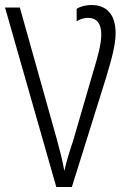

<svg xmlns="http://www.w3.org/2000/svg" viewBox="-20 -744 508 764"><path d="M344 -724C319 -724 297 -717 285 -709V-659C295 -666 311 -673 331 -673C362 -673 383 -653 383 -607C383 -566 367 -512 351 -459L271 -184C256 -139 245 -104 236 -64C229 -105 218 -146 205 -194L59 -714H0L204 0H266L403 -438C426 -514 440 -568 440 -612C440 -686 405 -724 344 -724Z"/></svg>

Font: Noto Sans Display SemiCondensed Light
Style: Regular
Weight: 300
Width: 4
Designer: Monotype Design Team
Foundry: Monotype Imaging Inc.
Version: Version 1.900